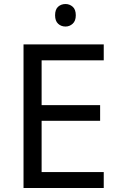

<svg xmlns="http://www.w3.org/2000/svg" viewBox="-20 -935 596 955"><path d="M496 0H97V-714H496V-635H187V-412H478V-334H187V-79H496ZM306 -915Q326 -915 341.5 -901.5Q357 -888 357 -859Q357 -831 341.5 -817Q326 -803 306 -803Q284 -803 269 -817Q254 -831 254 -859Q254 -888 269 -901.5Q284 -915 306 -915Z"/></svg>

Font: Noto Sans Osmanya
Style: Regular
Weight: 400
Designer: Monotype Design Team
Foundry: Monotype Imaging Inc.
Version: Version 2.001; ttfautohint (v1.8.4.7-5d5b)